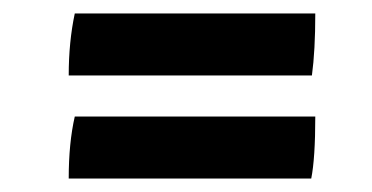

<svg xmlns="http://www.w3.org/2000/svg" viewBox="-20 -417 552 285"><path d="M82 -152Q82 -205 91 -244H448Q448 -182 442 -152ZM82 -305Q82 -355 91 -397H448Q448 -342 443 -305Z"/></svg>

Font: Oleo Script
Style: Bold
Weight: 700
Designer: Soytutype
Foundry: Soytutype
Version: Version 1.002